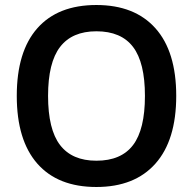

<svg xmlns="http://www.w3.org/2000/svg" viewBox="-20 -737 770 767"><path d="M684 -354Q684 -177 601 -83.5Q518 10 365 10Q211 10 129 -83.5Q47 -177 47 -354Q47 -531 129 -624Q211 -717 365 -717Q518 -717 601 -624Q684 -531 684 -354ZM559 -354Q559 -487 511.5 -549.5Q464 -612 365 -612Q268 -612 220 -549.5Q172 -487 172 -354Q172 -220 220 -157.5Q268 -95 365 -95Q464 -95 511.5 -157.5Q559 -220 559 -354Z"/></svg>

Font: 42dot Sans Light
Style: Bold
Weight: 700
Version: Version 1.000